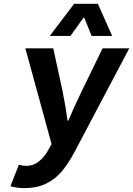

<svg xmlns="http://www.w3.org/2000/svg" viewBox="-20 -761 692 998"><path d="M238.8 -574.2 365.2 -741.2H488.8L563 -574.2H456.1L418 -668.9H414.1L346.2 -574.2ZM108.9 216.8Q67.4 216.8 34.2 207L78.1 95.2Q96.7 101.1 116.2 101.1Q153.8 101.1 181.9 78.1Q210 55.2 225.1 28.8L248 -12.2L111.8 -509.8H256.8L305.2 -287.1Q321.8 -205.6 331.1 -133.8H335Q362.3 -198.7 404.8 -287.1L513.2 -509.8H651.9L370.1 23.9Q335 90.3 300 131.1Q265.1 171.9 217.8 194.3Q170.4 216.8 108.9 216.8Z"/></svg>

Font: Office Code Pro Bold Italic
Style: Regular
Weight: 700
Italic angle: -9°
Designer: Nathan Rutzky & Paul D. Hunt
Foundry: Adobe Systems Incorporated
Version: Version 1.004;PS 001.004;hotconv 1.0.70;makeotf.lib2.5.58329